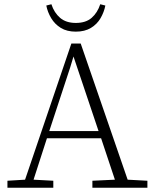

<svg xmlns="http://www.w3.org/2000/svg" viewBox="-20 -884 726 904"><path d="M15 0V-33L98 -38L316 -679H360L581 -38L674 -33V0H415V-33L521 -38L456 -233H201L138 -38L231 -33V0ZM310 -565 212 -267H444L326 -618ZM198 -858 222 -864Q235 -824 263 -800Q291 -776 337 -776Q384 -776 411.5 -800Q439 -824 452 -864L476 -858Q470 -827 453.5 -798.5Q437 -770 408 -752.5Q379 -735 337 -735Q295 -735 266.5 -752.5Q238 -770 221 -798.5Q204 -827 198 -858Z"/></svg>

Font: Source Serif 4 SmText Light
Style: Regular
Weight: 300
Designer: Frank Grießhammer
Foundry: Adobe
Version: Version 4.005;hotconv 1.1.0;makeotfexe 2.6.0